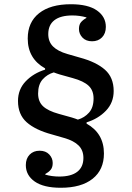

<svg xmlns="http://www.w3.org/2000/svg" viewBox="-20 -730 622 907"><path d="M267 157Q186 157 144 127.5Q102 98 102 50Q102 19 120 0.5Q138 -18 167 -18Q196 -18 212.5 -0.5Q229 17 229 40Q229 61 219 72.5Q209 84 194 92V95Q225 104 260 104Q316 104 345 81.5Q374 59 374 16Q374 -20 351.5 -42.5Q329 -65 284 -78L225 -95Q147 -116 106 -152.5Q65 -189 65 -253Q65 -308 101.5 -346Q138 -384 193 -401V-407Q111 -453 111 -548Q111 -625 164.5 -667.5Q218 -710 315 -710Q396 -710 438 -680.5Q480 -651 480 -603Q480 -572 462 -553.5Q444 -535 415 -535Q386 -535 369.5 -552.5Q353 -570 353 -593Q353 -614 363 -625.5Q373 -637 388 -645V-648Q356 -657 322 -657Q266 -657 237 -634.5Q208 -612 208 -569Q208 -533 230.5 -510.5Q253 -488 298 -475L357 -458Q435 -437 476 -400.5Q517 -364 517 -300Q517 -245 480.5 -207Q444 -169 389 -152V-146Q471 -100 471 -5Q471 72 417.5 114.5Q364 157 267 157ZM348 -165Q379 -174 400.5 -198Q422 -222 422 -265Q422 -303 398.5 -325Q375 -347 324 -361L263 -378Q255 -380 247.5 -383Q240 -386 234 -388Q203 -379 181.5 -355Q160 -331 160 -288Q160 -250 183.5 -228Q207 -206 258 -192L319 -175Q327 -173 334.5 -170Q342 -167 348 -165Z"/></svg>

Font: IBM Plex Serif Medm
Style: Regular
Weight: 500
Designer: Mike Abbink, Paul van der Laan, Pieter van Rosmalen
Foundry: Bold Monday
Version: Version 3.001